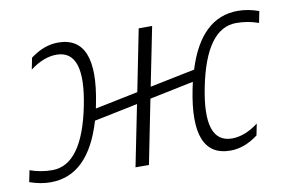

<svg xmlns="http://www.w3.org/2000/svg" viewBox="-78 -618 1103 722"><g transform="rotate(-10 473.0 -256.5)"><path d="M666.5 -323.7Q725.1 -512.7 866.2 -512.7Q905.3 -512.7 946.3 -498L937.5 -454.1Q896.5 -468.8 852.5 -468.8Q737.8 -468.8 694.3 -251.5Q652.8 -43.9 762.7 -43.9Q811.5 -43.9 863.3 -83L854.5 -39.1Q802.7 0 749 0Q597.7 0 647.9 -251.5Q650.9 -265.6 653.8 -279.3L485.8 -244.6L437 0H385.7L432.6 -233.4L266.1 -199.2Q207.5 0 62.5 0Q23.4 0 -17.6 -14.6L-8.8 -58.6Q32.2 -43.9 76.2 -43.9Q190.9 -43.9 234.4 -261.2Q275.9 -468.8 166 -468.8Q117.2 -468.8 65.4 -429.7L74.2 -473.6Q126 -512.7 179.7 -512.7Q331.1 -512.7 280.8 -261.2L277.3 -243.7L441.4 -277.3L488.3 -512.7H539.6L494.6 -288.6Z"/></g></svg>

Font: Sansation Light
Style: Light Italic
Weight: 300
Designer: Bernd Montag
Version: Version 1.301